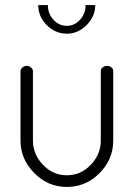

<svg xmlns="http://www.w3.org/2000/svg" viewBox="-20 -732 528 758"><path d="M61 -177V-451Q61 -459 68.5 -465.5Q76 -472 86 -472Q95 -472 102.5 -465.5Q110 -459 110 -451V-177Q110 -123 149.5 -81.5Q189 -40 244 -40Q299 -40 338.5 -81.5Q378 -123 378 -177V-452Q378 -460 385.5 -466Q393 -472 403 -472Q413 -472 420 -466Q427 -460 427 -452V-177Q427 -103 373 -48.5Q319 6 244 6Q169 6 115 -49Q61 -104 61 -177ZM131 -712H169Q169 -678 191 -654Q213 -630 244 -630Q274 -630 296 -654Q318 -678 318 -712H356Q356 -667 322 -633Q288 -599 244 -599Q199 -599 165 -632.5Q131 -666 131 -712Z"/></svg>

Font: Terminal Dosis
Style: Light
Weight: 300
Designer: EdgarTolentino, PabloImpallari, IginoMarini
Foundry: EdgarTolentino, PabloImpallari, IginoMarini
Version: Version 1.006